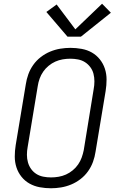

<svg xmlns="http://www.w3.org/2000/svg" viewBox="-20 -999 640 1027"><path d="M253 8Q222 8 192.5 2.5Q163 -3 138 -17Q113 -31 95 -53.5Q77 -76 68 -103.5Q59 -131 59 -161.5Q59 -192 64 -223L118 -548Q122 -575 131.5 -601.5Q141 -628 158 -652Q175 -676 198.5 -694Q222 -712 248.5 -723Q275 -734 302.5 -738.5Q330 -743 357 -743Q387 -743 417 -737.5Q447 -732 471.5 -718Q496 -704 514 -681.5Q532 -659 541 -631.5Q550 -604 550 -573.5Q550 -543 545 -512L491 -187Q487 -160 477.5 -133.5Q468 -107 451 -83Q434 -59 410.5 -41Q387 -23 360.5 -12Q334 -1 306.5 3.5Q279 8 253 8ZM253 -50Q273 -50 293.5 -53.5Q314 -57 333 -65.5Q352 -74 369 -88Q386 -102 398 -119.5Q410 -137 417 -156.5Q424 -176 428 -196L481 -522Q485 -543 485 -564Q485 -585 480 -604.5Q475 -624 463 -640Q451 -656 434.5 -666.5Q418 -677 397.5 -681Q377 -685 356 -685Q336 -685 315.5 -681.5Q295 -678 276 -669.5Q257 -661 240 -647Q223 -633 211 -615.5Q199 -598 192 -578.5Q185 -559 182 -539L128 -213Q124 -192 124 -171Q124 -150 129.5 -130.5Q135 -111 146.5 -95Q158 -79 174.5 -68.5Q191 -58 211.5 -54Q232 -50 253 -50ZM341 -803 228 -935 283 -975 383 -842 526 -979 573 -931 413 -803Z"/></svg>

Font: Iosevka SS04 Lt Ex Obl
Style: Regular
Weight: 300
Width: 7
Italic angle: -9°
Monospace: yes
Designer: Belleve Invis
Foundry: Belleve Invis
Version: Version 19.0.0; ttfautohint (v1.8.4)